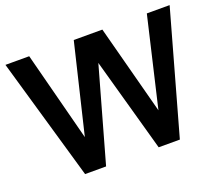

<svg xmlns="http://www.w3.org/2000/svg" viewBox="-115 -855 1167 1020"><g transform="rotate(-20 468.0 -345.0)"><path d="M932.1 -689.9 738.8 0H619.1L471.2 -530.8L321.8 0H203.1L3.9 -689.9H138.2L269 -185.1L390.1 -689.9H551.8L685.1 -185.1L803.2 -689.9Z"/></g></svg>

Font: D-DIN Exp
Style: DINExp-Bold
Weight: 700
Width: 7
Designer: Charles Nix
Foundry: Datto Inc.
Version: Version 1.00